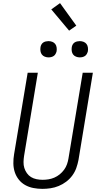

<svg xmlns="http://www.w3.org/2000/svg" viewBox="-20 -1200 640 1228"><path d="M251 8Q222 8 193.5 2.5Q165 -3 141 -16.5Q117 -30 100 -51.5Q83 -73 74.5 -99Q66 -125 65.5 -154.5Q65 -184 70 -213L157 -735H222L134 -203Q131 -184 130.5 -164Q130 -144 135.5 -126Q141 -108 152 -92.5Q163 -77 178.5 -67.5Q194 -58 213.5 -54Q233 -50 252 -50Q271 -50 290 -53Q309 -56 327.5 -64Q346 -72 362 -85Q378 -98 390 -114.5Q402 -131 408.5 -149.5Q415 -168 418 -187L509 -735H574L482 -177Q477 -151 468 -125.5Q459 -100 442.5 -77.5Q426 -55 403.5 -38Q381 -21 355.5 -10.5Q330 0 303.5 4Q277 8 251 8ZM490 -833Q478 -833 466.5 -837.5Q455 -842 448 -851Q441 -860 439 -872.5Q437 -885 439 -898Q440 -906 444.5 -914.5Q449 -923 456.5 -928Q464 -933 473 -935Q482 -937 490 -937Q503 -937 514.5 -932.5Q526 -928 533 -919Q540 -910 542 -897.5Q544 -885 542 -872Q540 -864 535.5 -855.5Q531 -847 523.5 -842Q516 -837 507.5 -835Q499 -833 490 -833ZM290 -833Q278 -833 266.5 -837.5Q255 -842 248 -851Q241 -860 239 -872.5Q237 -885 239 -898Q240 -906 244.5 -914.5Q249 -923 256.5 -928Q264 -933 273 -935Q282 -937 290 -937Q303 -937 314.5 -932.5Q326 -928 333 -919Q340 -910 342 -897.5Q344 -885 342 -872Q340 -864 335.5 -855.5Q331 -847 323.5 -842Q316 -837 307.5 -835Q299 -833 290 -833ZM422 -1004 308 -1140 364 -1180 468 -1036Z"/></svg>

Font: Iosevka Curly Light Extended
Style: Italic
Weight: 300
Width: 7
Italic angle: -9°
Monospace: yes
Designer: Belleve Invis
Foundry: Belleve Invis
Version: Version 11.1.0; ttfautohint (v1.8.3)